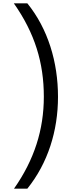

<svg xmlns="http://www.w3.org/2000/svg" viewBox="-20 -906 414 1152"><path d="M328 -325C328 -533 268 -733 144 -886H63C189 -707 243 -529 243 -326C243 -128 186 52 64 226H144C267 73 328 -120 328 -325Z"/></svg>

Font: Noto Sans Kannada UI Condensed
Style: Regular
Weight: 400
Width: 3
Designer: Jelle Bosma - Monotype Design Team
Foundry: Monotype Imaging Inc.
Version: Version 2.005